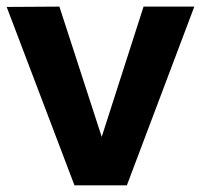

<svg xmlns="http://www.w3.org/2000/svg" viewBox="-23 -558 605 578"><path d="M-2.9 -537.1 155.8 -538.1 283.2 -146 409.2 -538.1H562L358.9 0H201.2Z"/></svg>

Font: TruenoSBd
Style: Demi
Weight: 600
Designer: Julieta Ulanovsky
Foundry: Julieta Ulanovsky
Version: Version 3.001b